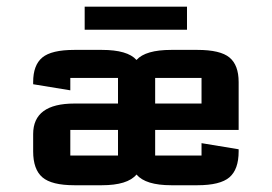

<svg xmlns="http://www.w3.org/2000/svg" viewBox="-20 -548 804 568"><path d="M533.2 -460H230.5V-528.3H533.2ZM576.2 -241.7V-317.4H439V-241.7ZM329.1 -163.6H188V-87.9H329.1ZM200.2 0Q132.8 0 105.5 -23.4Q78.1 -46.9 78.1 -100.1V-151.4Q78.1 -241.7 200.2 -241.7H329.1V-317.4H188V-280.8L78.1 -298.8V-305.2Q78.1 -355.5 105.2 -377.9Q132.3 -400.4 200.2 -400.4H281.2Q357.4 -400.4 383.8 -370.6Q410.6 -400.4 486.8 -400.4H564Q631.8 -400.4 658.9 -377.9Q686 -355.5 686 -305.2V-163.6H439V-87.9H576.2V-124.5L686 -106.4V-100.1Q686 -46.9 658.7 -23.4Q631.3 0 564 0H486.8Q410.6 0 383.8 -31.7Q357.4 0 281.2 0Z"/></svg>

Font: Squarish Sans CT
Style: Regular
Weight: 400
Version: Version 0.9